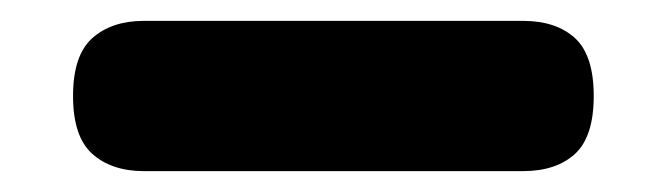

<svg xmlns="http://www.w3.org/2000/svg" viewBox="-20 -164 640 184"><path d="M118 0Q87 0 68.5 -16.5Q50 -33 50 -72Q50 -111 68.5 -127.5Q87 -144 118 -144H481Q513 -144 531 -127.5Q549 -111 549 -72Q549 -33 531 -16.5Q513 0 481 0Z"/></svg>

Font: Madimi One
Style: Regular
Weight: 400
Designer: Taurai Valerie Mtake, Mirko Velimirovic
Foundry: TaVaTake
Version: Version 1.000; ttfautohint (v1.8.4.7-5d5b)